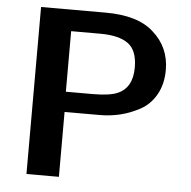

<svg xmlns="http://www.w3.org/2000/svg" viewBox="-51 -745 790 796"><g transform="rotate(5 344.5 -347.5)"><path d="M88 0V-695H357Q492 -695 557 -635Q626 -574 626 -480Q626 -421 601.5 -377.5Q577 -334 536.5 -312Q496 -290 454.5 -280Q413 -270 369 -270H223V0ZM221 -354H332Q402 -354 435 -368Q497 -394 497 -479Q497 -550 458.5 -578Q420 -606 343 -606H221Z"/></g></svg>

Font: Coval
Style: Bold
Weight: 700
Foundry: Context Ltd
Version: Version 001.000